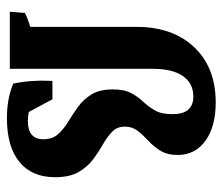

<svg xmlns="http://www.w3.org/2000/svg" viewBox="-62 -534 604 519"><g transform="rotate(90 239.5 -275.0)"><path d="M12.2 0 15.6 -41Q32.7 -49.3 53.2 -55.2V-342.8Q53.2 -440.9 108.4 -498.8Q163.6 -556.6 257.3 -556.6Q322.8 -556.6 361.1 -528.8Q399.4 -501 399.4 -453.6Q399.4 -425.8 387.9 -407.2Q376.5 -388.7 361.1 -374.5Q345.7 -360.4 334.2 -345.7Q322.8 -331.1 322.8 -311Q322.8 -290 336.7 -276.6Q350.6 -263.2 370.8 -251.7Q391.1 -240.2 411.4 -225.1Q431.6 -210 445.6 -185.8Q459.5 -161.6 459.5 -122.6Q459.5 -59.6 418.2 -25.9Q377 7.8 299.8 7.8Q247.1 7.8 206.5 -9.3Q196.3 -57.1 199.2 -115.2H249L283.2 -51.3Q295.9 -48.8 307.6 -48.8Q356.9 -48.8 356.9 -90.8Q356.9 -115.2 343.3 -130.4Q329.6 -145.5 309.6 -157.7Q289.6 -169.9 269.5 -184.3Q249.5 -198.7 235.8 -220.7Q222.2 -242.7 222.2 -277.8Q222.2 -309.6 232.2 -328.1Q242.2 -346.7 255.6 -360.8Q269 -375 279.1 -392.6Q289.1 -410.2 289.1 -439.9Q289.1 -496.1 241.2 -496.1Q205.6 -496.1 186 -467.8Q166.5 -439.5 166.5 -386.7V0Z"/></g></svg>

Font: Markazi Text
Style: Bold
Weight: 700
Designer: Borna Izadpanah (Arabic designer), Fiona Ross (Arabic design director) and Florian Runge (Latin designer)
Foundry: Borna Izadpanah and Florian Runge
Version: Version 1.001; ttfautohint (v1.8.3)